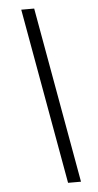

<svg xmlns="http://www.w3.org/2000/svg" viewBox="-55 -776 438 858"><g transform="rotate(-5 163.5 -347.5)"><path d="M273 47 132 -742H74L215 47Z"/></g></svg>

Font: Cheyenne Sans Light
Style: Italic
Weight: 300
Italic angle: -8.13011°
Designer: The Public Sans project authors (U.S. Web Design System), Libre Franklin designed by Pablo Impallari and Rodrigo Fuenzal
Foundry: The Cheyenne Sans Project Authors
Version: Version 2.007